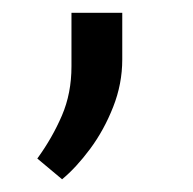

<svg xmlns="http://www.w3.org/2000/svg" viewBox="-20 -119 300 299"><path d="M91.3 -15.6V-99.1H170.4V-26.4Q170.4 11.7 156.2 47.6Q142.1 83.5 120.4 112.8Q98.6 142.1 76.7 160.2L38.1 127.9Q61.5 95.7 76.4 61Q91.3 26.4 91.3 -15.6Z"/></svg>

Font: Vazirmatn FD
Style: Regular
Weight: 400
Designer: Saber Rastikerdar
Foundry: Saber Rastikerdar
Version: Version 33.001